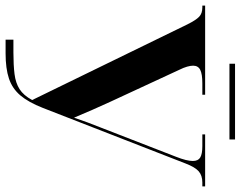

<svg xmlns="http://www.w3.org/2000/svg" viewBox="-107 -754 861 687"><g transform="rotate(90 323.5 -410.5)"><path d="M208 -801V-821H479V-801ZM122 0V-28H168Q213 -28 245 -32Q277 -36 299 -50Q321 -64 338 -95L67 -651Q52 -681 40 -692.5Q28 -704 7 -704H0V-714H319V-704H278Q245 -704 230 -696.5Q215 -689 215 -671Q215 -662 218.5 -649.5Q222 -637 230 -621L344 -375Q359 -342 373 -310.5Q387 -279 401 -245Q410 -271 418 -293Q426 -315 435 -337L541 -610Q556 -648 556 -670Q556 -689 543.5 -696.5Q531 -704 503 -704H461V-714H647V-704H633Q608 -704 593 -691Q578 -678 565 -644L366 -133Q346 -82 321.5 -53Q297 -24 261 -12Q225 0 171 0Z"/></g></svg>

Font: Noto Serif Display SemiCondensed
Style: Bold
Weight: 700
Width: 4
Designer: Monotype Design Team
Foundry: Monotype Imaging Inc.
Version: Version 2.009